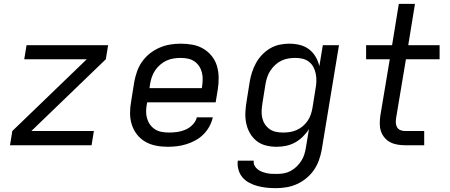

<svg xmlns="http://www.w3.org/2000/svg" viewBox="-20 -755 2340 998"><path d="M32 0 44 -74 431 -447H106L118 -520H542L530 -447L143 -74H468L456 0Z M852 8Q820 8 790 2Q760 -4 735 -18.5Q710 -33 692 -56Q674 -79 665 -107.5Q656 -136 656 -167Q656 -198 662 -230L678 -330Q683 -357 692.5 -384Q702 -411 719 -435Q736 -459 759.5 -477.5Q783 -496 810 -507.5Q837 -519 864.5 -523.5Q892 -528 919 -528Q951 -528 981 -522.5Q1011 -517 1036.5 -502Q1062 -487 1080.5 -464Q1099 -441 1107.5 -412.5Q1116 -384 1116.5 -353Q1117 -322 1112 -290L1101 -223H745L744 -218Q740 -198 739.5 -178.5Q739 -159 744 -141Q749 -123 759.5 -108Q770 -93 785.5 -83Q801 -73 820 -69.5Q839 -66 859 -66Q880 -66 901.5 -69Q923 -72 944 -81Q965 -90 981.5 -107Q998 -124 1003 -145H1086Q1081 -121 1068.5 -98Q1056 -75 1037.5 -56.5Q1019 -38 996 -25.5Q973 -13 949 -5.5Q925 2 900.5 5Q876 8 852 8ZM757 -297H1029L1030 -302Q1033 -322 1033.5 -341Q1034 -360 1029.5 -378Q1025 -396 1015 -411Q1005 -426 990.5 -436Q976 -446 957.5 -450Q939 -454 919 -454Q901 -454 882 -451Q863 -448 845.5 -440Q828 -432 812.5 -418.5Q797 -405 786 -388.5Q775 -372 769 -354Q763 -336 760 -318Z M1414 223Q1389 223 1365.5 220.5Q1342 218 1319 212Q1296 206 1275.5 195Q1255 184 1240.5 167Q1226 150 1219.5 127Q1213 104 1216 80H1299Q1297 94 1303 105.5Q1309 117 1319 125Q1329 133 1341 137.5Q1353 142 1366 145Q1379 148 1392.5 148.5Q1406 149 1420 149Q1437 149 1455 146Q1473 143 1490 134Q1507 125 1521 111.5Q1535 98 1545.5 82Q1556 66 1561.5 48.5Q1567 31 1570 13L1586 -84Q1573 -63 1554 -44.5Q1535 -26 1513 -14Q1491 -2 1466.5 3Q1442 8 1418 8Q1389 8 1361.5 1Q1334 -6 1313 -23Q1292 -40 1278.5 -64Q1265 -88 1259.5 -115.5Q1254 -143 1255.5 -172Q1257 -201 1262 -230L1278 -330Q1282 -355 1290 -379.5Q1298 -404 1310.5 -427Q1323 -450 1342 -470Q1361 -490 1384 -503.5Q1407 -517 1432.5 -522.5Q1458 -528 1483 -528Q1511 -528 1538 -521.5Q1565 -515 1586 -499Q1607 -483 1620.5 -460Q1634 -437 1640 -411L1658 -520H1742L1652 25Q1647 52 1637.5 78.5Q1628 105 1611.5 129Q1595 153 1571.5 172Q1548 191 1522 202.5Q1496 214 1468.5 218.5Q1441 223 1414 223ZM1451 -66Q1468 -66 1485.5 -68.5Q1503 -71 1520.5 -78.5Q1538 -86 1552.5 -98Q1567 -110 1578 -125.5Q1589 -141 1595 -158.5Q1601 -176 1604 -193L1620 -293Q1624 -313 1624.5 -332.5Q1625 -352 1621.5 -370.5Q1618 -389 1609.5 -405.5Q1601 -422 1586.5 -433.5Q1572 -445 1553.5 -449.5Q1535 -454 1515 -454Q1497 -454 1478.5 -451Q1460 -448 1442.5 -439.5Q1425 -431 1410.5 -417.5Q1396 -404 1385.5 -388Q1375 -372 1369 -354Q1363 -336 1360 -318L1344 -218Q1341 -199 1340 -180Q1339 -161 1343 -143Q1347 -125 1356.5 -110Q1366 -95 1380.5 -84.5Q1395 -74 1413.5 -70Q1432 -66 1451 -66Z M2086 0Q2065 0 2045 -3.5Q2025 -7 2008 -16Q1991 -25 1978.5 -40Q1966 -55 1960 -73.5Q1954 -92 1954 -112.5Q1954 -133 1957 -154L2006 -447H1883V-520H2018L2053 -735H2137L2102 -520H2265V-447H2090L2039 -142Q2037 -129 2037.5 -116.5Q2038 -104 2044 -93.5Q2050 -83 2061.5 -78.5Q2073 -74 2086 -74H2185V0Z"/></svg>

Font: Iosevka Aile Oblique
Style: Regular
Weight: 400
Italic angle: -9°
Designer: Belleve Invis
Foundry: Belleve Invis
Version: Version 31.1.0; ttfautohint (v1.8.4)